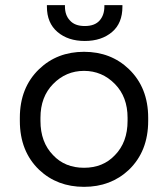

<svg xmlns="http://www.w3.org/2000/svg" viewBox="-20 -711 636 745"><path d="M555 -254V-242Q555 -124 480 -52Q410 14 306 14Q202 14 132 -52Q57 -124 57 -242V-254Q57 -371 132 -443Q202 -510 306 -510Q410 -510 480 -443Q555 -371 555 -254ZM426 -109Q475 -159 475 -242V-254Q475 -335 426 -385Q376 -436 306 -436Q236 -436 186 -385Q137 -335 137 -254V-242Q137 -159 186 -109Q232 -60 306 -60Q380 -60 426 -109ZM162 -685V-691H232V-686Q232 -652 251 -632Q270 -610 309 -610Q348 -610 367 -632Q385 -653 385 -686V-691H455V-685Q455 -621 415 -587Q374 -552 309 -552Q244 -552 203 -587Q162 -622 162 -685Z"/></svg>

Font: Rilu
Style: Regular
Weight: 500
Designer: Alí Sinisterra
Foundry: Alí Sinisterra
Version: 0.1